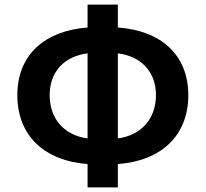

<svg xmlns="http://www.w3.org/2000/svg" viewBox="-20 -786 890 831"><path d="M359 25H490V-76C674 -89 795 -196 795 -374C795 -551 674 -654 490 -667V-766H359V-667C176 -653 55 -551 55 -374C55 -196 176 -89 359 -76ZM359 -187C259 -200 195 -271 195 -374C195 -476 259 -543 359 -555ZM490 -555C590 -543 655 -476 655 -374C655 -271 590 -200 490 -187Z"/></svg>

Font: Noto Sans CJK SC
Style: Bold
Weight: 700
Designer: Ryoko NISHIZUKA 西塚涼子 (kana, bopomofo & ideographs); Paul D. Hunt (Latin, Greek & Cyrillic); Sandoll Communications 산돌커뮤니
Foundry: Adobe
Version: Version 2.004;hotconv 1.0.118;makeotfexe 2.5.65603